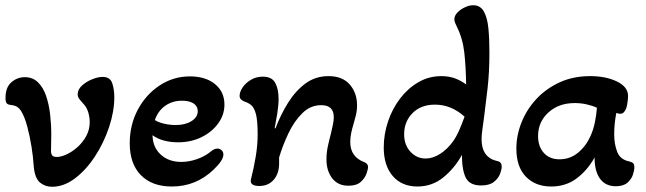

<svg xmlns="http://www.w3.org/2000/svg" viewBox="-20 -700 2469 734"><path d="M179 14Q152 14 132.5 -2.5Q113 -19 109 -64Q107 -98 100.5 -139Q94 -180 84 -217Q74 -254 61 -275Q54 -286 45.5 -291.5Q37 -297 20 -299Q9 -300 5 -306Q1 -312 1 -325Q1 -366 23.5 -385.5Q46 -405 75 -405Q105 -405 125 -385.5Q145 -366 156 -334Q167 -302 171.5 -263.5Q176 -225 176 -186Q176 -170 175.5 -152.5Q175 -135 175 -123Q175 -112 179.5 -106Q184 -100 197 -100Q213 -100 234 -109.5Q255 -119 275.5 -137Q296 -155 309.5 -179.5Q323 -204 323 -234Q323 -251 317.5 -270Q312 -289 300 -302Q288 -315 282.5 -322.5Q277 -330 277 -340Q277 -358 293.5 -373Q310 -388 332.5 -397Q355 -406 372 -406Q401 -406 409 -382Q417 -358 417 -329Q417 -274 397 -214Q377 -154 343 -102Q309 -50 266.5 -18Q224 14 179 14Z M637 13Q561 13 518.5 -30.5Q476 -74 476 -152Q476 -223 507 -281Q538 -339 590.5 -373.5Q643 -408 706 -408Q766 -408 802 -378.5Q838 -349 838 -300Q838 -261 814 -228Q790 -195 750 -175.5Q710 -156 661 -156Q601 -156 563 -183Q564 -137 594.5 -109Q625 -81 673 -81Q702 -81 732.5 -91.5Q763 -102 785 -120Q799 -132 811 -132Q821 -132 827.5 -125.5Q834 -119 834 -109Q834 -87 796 -51Q729 13 637 13ZM652 -222Q688 -222 712 -237Q736 -252 736 -275Q736 -294 720 -304.5Q704 -315 676 -315Q639 -315 611.5 -295.5Q584 -276 572 -241Q586 -232 608 -227Q630 -222 652 -222Z M971 11Q935 11 939 -13Q950 -56 957.5 -100.5Q965 -145 965 -186Q965 -239 958.5 -263.5Q952 -288 941 -297.5Q930 -307 914 -312Q907 -315 901.5 -320Q896 -325 896 -334Q896 -348 907 -365Q918 -382 938.5 -394.5Q959 -407 985 -407Q1019 -407 1032 -383.5Q1045 -360 1045 -322Q1045 -297 1040 -266Q1035 -235 1030 -210L1033 -209Q1053 -262 1081.5 -307.5Q1110 -353 1148 -381Q1186 -409 1236 -409Q1289 -409 1317 -377Q1345 -345 1345 -297Q1345 -277 1340.5 -259Q1336 -241 1331 -224Q1326 -208 1322.5 -191Q1319 -174 1319 -157Q1319 -100 1373 -80Q1387 -74 1387 -62Q1387 -53 1381 -36Q1375 -19 1359 -4.5Q1343 10 1312 10Q1272 10 1250 -18.5Q1228 -47 1228 -91Q1228 -116 1233.5 -141.5Q1239 -167 1245 -189Q1249 -206 1252.5 -222.5Q1256 -239 1256 -252Q1256 -298 1208 -298Q1167 -298 1136 -267.5Q1105 -237 1083 -191Q1061 -145 1047 -98V-74Q1047 -37 1026.5 -13Q1006 11 971 11Z M1576 13Q1516 13 1481.5 -27Q1447 -67 1447 -136Q1447 -187 1463.5 -236Q1480 -285 1510 -324Q1540 -363 1580 -386Q1620 -409 1667 -409Q1697 -409 1720.5 -400Q1744 -391 1762 -377Q1761 -445 1755 -499Q1749 -553 1726 -599Q1722 -607 1719.5 -613.5Q1717 -620 1717 -626Q1717 -640 1728.5 -652Q1740 -664 1757 -672Q1774 -680 1789 -680Q1816 -680 1829.5 -656.5Q1843 -633 1847 -592.5Q1851 -552 1851 -500Q1851 -424 1844 -363Q1837 -302 1831 -256Q1827 -226 1824 -204Q1821 -182 1821 -168Q1821 -97 1882 -84Q1898 -81 1898 -63Q1898 -52 1891.5 -35Q1885 -18 1868 -4.5Q1851 9 1819 9Q1776 9 1761 -20Q1746 -49 1746 -108Q1718 -57 1675 -22Q1632 13 1576 13ZM1607 -94Q1635 -94 1663 -112Q1691 -130 1713 -161Q1726 -180 1736.5 -204.5Q1747 -229 1756 -254Q1705 -300 1643 -300Q1589 -300 1557 -267.5Q1525 -235 1525 -187Q1525 -146 1549 -120Q1573 -94 1607 -94Z M2087 13Q2027 13 1990.5 -24.5Q1954 -62 1954 -132Q1954 -182 1973.5 -231.5Q1993 -281 2030 -321Q2067 -361 2119 -385Q2171 -409 2236 -409Q2296 -409 2338.5 -388.5Q2381 -368 2381 -333Q2381 -324 2379 -309.5Q2377 -295 2374 -286Q2371 -278 2365.5 -271.5Q2360 -265 2351 -265Q2347 -265 2336 -268Q2332 -247 2330 -227Q2328 -207 2328 -187Q2328 -149 2339.5 -119.5Q2351 -90 2385 -83Q2394 -81 2399.5 -77Q2405 -73 2405 -60Q2405 -49 2399.5 -32Q2394 -15 2378.5 -1.5Q2363 12 2334 12Q2295 12 2274 -16.5Q2253 -45 2253 -98Q2226 -49 2184.5 -18Q2143 13 2087 13ZM2119 -91Q2159 -91 2189.5 -116Q2220 -141 2237 -179Q2248 -203 2254 -231.5Q2260 -260 2262 -288Q2245 -296 2223 -301Q2201 -306 2177 -306Q2116 -306 2076.5 -270Q2037 -234 2037 -180Q2037 -140 2059 -115.5Q2081 -91 2119 -91Z"/></svg>

Font: Akaya Telivigala
Style: Regular
Weight: 400
Designer: Vaishnavi Murthy Yerkadithaya, Juan Luis Blanco Aristondo
Version: Version 1.002; ttfautohint (v1.8.3)